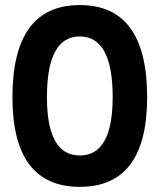

<svg xmlns="http://www.w3.org/2000/svg" viewBox="-20 -723 626 753"><path d="M293 9.8Q28.8 9.8 28.8 -341.8Q28.8 -703.1 293 -703.1Q557.1 -703.1 557.1 -341.8Q557.1 9.8 293 9.8ZM293 -113.3Q421.9 -113.3 421.9 -341.8Q421.9 -580.1 293 -580.1Q164.1 -580.1 164.1 -341.8Q164.1 -113.3 293 -113.3Z"/></svg>

Font: Cascadia Code NF
Style: Bold
Weight: 700
Monospace: yes
Designer: Aaron Bell
Foundry: Saja Typeworks
Version: Version 2404.023; ttfautohint (v1.8.4)